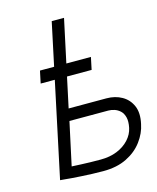

<svg xmlns="http://www.w3.org/2000/svg" viewBox="-108 -775 702 859"><g transform="rotate(-15 243.0 -346.0)"><path d="M361 -303H186L271 -700H214L66 -3Q70 -3 83.5 -1.5Q97 0 117 1.5Q137 3 161.5 4.5Q186 6 212.5 7Q239 8 264 8Q327 8 372.5 -14.5Q418 -37 445.5 -74Q473 -111 481 -152Q492 -201 477.5 -234.5Q463 -268 432 -285.5Q401 -303 361 -303ZM266 -45Q242 -45 218 -45.5Q194 -46 174.5 -47Q155 -48 143.5 -48.5Q132 -49 132 -49L175 -248H355Q368 -248 382.5 -243.5Q397 -239 409 -228Q421 -217 426 -197.5Q431 -178 425 -149Q419 -120 397 -96Q375 -72 341.5 -58.5Q308 -45 266 -45ZM106 -500 94 -443H330L342 -500Z"/></g></svg>

Font: Advent Pro
Style: Italic
Weight: 400
Italic angle: -12°
Designer: VivaRado, Andreas Kalpakidis
Foundry: VivaRado, Andreas Kalpakidis
Version: Version 3.000